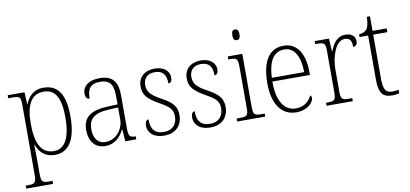

<svg xmlns="http://www.w3.org/2000/svg" viewBox="-84 -1033 3343 1565"><g transform="rotate(-10 1587.0 -251.0)"><path d="M21 240H243V215H218C162 215 149 210 149 140V18C149 -39 147 -79 147 -102H149C175 -32 223 10 300 10C411 10 478 -79 478 -277C478 -463 419 -546 299 -546C220 -546 175 -498 151 -437H148L143 -536H4V-511H33C98 -511 108 -506 108 -438V139C108 209 95 215 39 215H21ZM298 -22C187 -22 149 -121 149 -276C149 -420 190 -514 296 -514C396 -514 436 -434 436 -275C436 -115 391 -22 298 -22Z M717 10C803 10 845 -46 872 -97H876L883 0H974V-25H970C923 -25 914 -38 914 -109V-377C914 -489 870 -543 765 -543C666 -543 623 -493 623 -442C623 -409 635 -393 657 -393C657 -470 681 -513 763 -513C854 -513 873 -460 873 -371V-307L797 -304C652 -299 585 -252 585 -147C585 -40 641 10 717 10ZM725 -22C656 -22 627 -76 627 -145C627 -225 669 -273 800 -278L873 -281V-181C873 -101 811 -22 725 -22Z M1207 10C1296 10 1355 -45 1355 -133C1355 -197 1330 -239 1236 -289C1160 -330 1122 -362 1122 -421C1122 -473 1151 -513 1216 -513C1278 -513 1311 -481 1311 -403C1331 -403 1342 -419 1342 -448C1342 -496 1302 -542 1220 -542C1136 -542 1083 -493 1083 -418C1083 -344 1119 -309 1221 -251C1300 -208 1317 -178 1317 -130C1317 -65 1279 -20 1208 -20C1127 -20 1100 -67 1100 -143C1084 -143 1071 -129 1071 -94C1071 -45 1107 10 1207 10Z M1589 10C1678 10 1737 -45 1737 -133C1737 -197 1712 -239 1618 -289C1542 -330 1504 -362 1504 -421C1504 -473 1533 -513 1598 -513C1660 -513 1693 -481 1693 -403C1713 -403 1724 -419 1724 -448C1724 -496 1684 -542 1602 -542C1518 -542 1465 -493 1465 -418C1465 -344 1501 -309 1603 -251C1682 -208 1699 -178 1699 -130C1699 -65 1661 -20 1590 -20C1509 -20 1482 -67 1482 -143C1466 -143 1453 -129 1453 -94C1453 -45 1489 10 1589 10Z M1921 -654C1939 -654 1951 -663 1951 -698C1951 -732 1939 -742 1921 -742C1903 -742 1892 -732 1892 -698C1892 -663 1903 -654 1921 -654ZM1809 0H2041V-25H2020C1957 -25 1946 -30 1946 -99V-536H1826V-511H1838C1894 -511 1905 -505 1905 -435V-98C1905 -30 1894 -25 1831 -25H1809Z M2297 10C2393 10 2443 -49 2443 -84C2443 -96 2438 -102 2432 -106C2411 -61 2369 -22 2301 -22C2207 -22 2147 -104 2148 -271H2459V-294C2459 -451 2396 -543 2289 -543C2171 -543 2105 -451 2105 -262C2105 -88 2179 10 2297 10ZM2417 -302H2149C2155 -431 2195 -512 2288 -512C2375 -512 2415 -427 2417 -302Z M2549 0H2766V-25H2740C2684 -25 2671 -30 2671 -100V-278C2671 -388 2715 -511 2788 -511C2832 -511 2846 -486 2846 -435C2871 -435 2881 -453 2881 -477C2881 -516 2853 -544 2800 -544C2727 -544 2694 -485 2672 -429H2669L2663 -536H2545V-511H2555C2619 -511 2630 -506 2630 -438V-101C2630 -30 2617 -25 2561 -25H2549Z M3091 10C3110 10 3132 7 3150 3V-26C3130 -23 3116 -21 3095 -21C3046 -21 3024 -50 3024 -137V-505H3141V-536H3024V-657H2998C2996 -600 2988 -569 2972 -552C2959 -538 2938 -529 2911 -528V-505H2982V-142C2982 -29 3013 10 3091 10Z"/></g></svg>

Font: Noto Serif Ethiopic SemiCondensed ExtraLight
Style: Regular
Weight: 200
Width: 4
Designer: Monotype Design Team
Foundry: Monotype Imaging Inc.
Version: Version 2.102